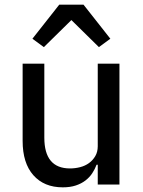

<svg xmlns="http://www.w3.org/2000/svg" viewBox="-20 -791 614 823"><path d="M399 -85H394Q387 -66 375.5 -48.5Q364 -31 346.5 -17.5Q329 -4 305 4Q281 12 249 12Q169 12 123 -40Q77 -92 77 -187V-518H170V-201Q170 -69 280 -69Q302 -69 323.5 -74.5Q345 -80 361.5 -92Q378 -104 388.5 -122Q399 -140 399 -164V-518H492V0H399ZM338 -771 453 -625 404 -589 286 -705 168 -589 119 -625 234 -771Z"/></svg>

Font: IBM Plex Sans Arabic Text
Style: Regular
Weight: 450
Designer: Mike Abbink, Paul van der Laan, Pieter van Rosmalen, Wael Morcos, Khajak Apelian
Foundry: Bold Monday
Version: Version 1.2